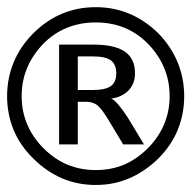

<svg xmlns="http://www.w3.org/2000/svg" viewBox="-20 -571 540 541"><path d="M243.2 -445.3Q302.7 -445.3 331.5 -425.8Q360.4 -406.2 360.4 -364.3Q360.4 -335.9 342.8 -316.9Q325.2 -297.9 293 -293Q300.8 -291 312.5 -277.3Q324.2 -263.7 339.8 -240.2L385.7 -164.1H327.1L284.2 -235.4Q264.6 -267.6 252.4 -275.9Q240.2 -284.2 221.7 -284.2H199.2V-164.1H146.5V-445.3ZM241.2 -412.1H199.2V-317.4H241.2Q277.3 -317.4 292.5 -328.6Q307.6 -339.8 307.6 -364.3Q307.6 -389.6 292.5 -400.9Q277.3 -412.1 241.2 -412.1ZM250 -550.8Q300.8 -550.8 344.7 -532.2Q388.7 -513.7 425.8 -477.5Q461.9 -440.4 480.5 -395.5Q499 -350.6 499 -299.8Q499 -250 481 -205.6Q462.9 -161.1 425.8 -124Q388.7 -87.9 344.7 -68.8Q300.8 -49.8 250 -49.8Q198.2 -49.8 154.3 -68.8Q110.4 -87.9 74.2 -124Q36.1 -161.1 18.1 -205.6Q0 -250 0 -299.8Q0 -350.6 18.6 -395.5Q37.1 -440.4 74.2 -477.5Q110.4 -513.7 154.3 -532.2Q198.2 -550.8 250 -550.8ZM250 -507.8Q207 -507.8 169.9 -493.2Q132.8 -478.5 102.5 -448.2Q72.3 -417 56.6 -379.9Q41 -342.8 41 -299.8Q41 -257.8 56.6 -220.7Q72.3 -183.6 102.5 -153.3Q133.8 -122.1 170.4 -106.9Q207 -91.8 250 -91.8Q293 -91.8 329.1 -106.9Q365.2 -122.1 396.5 -153.3Q426.8 -183.6 442.4 -220.7Q458 -257.8 458 -299.8Q458 -342.8 442.4 -379.9Q426.8 -417 396.5 -448.2Q366.2 -478.5 329.6 -493.2Q293 -507.8 250 -507.8Z"/></svg>

Font: BabelStone Xiangqi Colour
Style: Regular
Weight: 400
Designer: Andrew West
Foundry: BabelStone
Version: Version 11.001 November 01, 2021